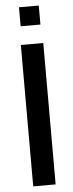

<svg xmlns="http://www.w3.org/2000/svg" viewBox="-60 -916 361 947"><g transform="rotate(-5 120.5 -443.0)"><path d="M65 -700H176V0H65ZM72 -886H170V-792H72Z"/></g></svg>

Font: Cabin Condensed SemiBold
Style: Regular
Weight: 600
Width: 3
Designer: Pablo Impallari
Foundry: Pablo Impallari. http://www.impallari.com Igino Marini. http://www.ikern.com
Version: Version 2.200